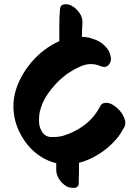

<svg xmlns="http://www.w3.org/2000/svg" viewBox="-20 -862 657 915"><path d="M173.8 -116.2C196.3 -101.6 221.7 -90.8 248 -84V-52.7C248 -36.1 252.9 -21.5 262.7 -6.8C272.5 7.8 284.2 18.6 297.9 26.4C306.6 31.2 317.4 33.2 330.1 33.2H334C348.6 32.2 355.5 24.4 355.5 7.8C355.5 -7.8 355.5 -23.4 356.4 -39.1V-85.9C389.6 -94.7 420.9 -108.4 451.2 -127.9C481.4 -146.5 507.8 -168.9 529.3 -193.4C538.1 -203.1 546.9 -213.9 553.7 -224.6C560.5 -235.4 567.4 -247.1 573.2 -257.8C576.2 -263.7 577.1 -269.5 577.1 -275.4C577.1 -279.3 577.1 -283.2 576.2 -287.1C573.2 -297.9 569.3 -307.6 563.5 -317.4C553.7 -333 541 -346.7 525.4 -357.4C511.7 -367.2 499 -372.1 486.3 -372.1H482.4C476.6 -371.1 471.7 -370.1 466.8 -367.2C461.9 -364.3 459 -359.4 456.1 -353.5C438.5 -319.3 414.1 -290 381.8 -265.6C350.6 -242.2 316.4 -225.6 280.3 -214.8C265.6 -210.9 251 -209 234.4 -209H222.7C202.1 -210 186.5 -220.7 176.8 -240.2C169.9 -252.9 166 -267.6 166 -284.2V-292C166 -305.7 167 -318.4 169.9 -331.1C177.7 -363.3 191.4 -392.6 210.9 -418.9C230.5 -446.3 252 -470.7 276.4 -491.2C300.8 -512.7 330.1 -530.3 362.3 -544.9C378.9 -552.7 396.5 -556.6 413.1 -556.6C428.7 -556.6 444.3 -553.7 459 -546.9C465.8 -543.9 471.7 -543 476.6 -543C484.4 -543 491.2 -545.9 497.1 -551.8C504.9 -560.5 508.8 -570.3 508.8 -581.1C508.8 -584 508.8 -586.9 507.8 -589.8C504.9 -608.4 497.1 -626 482.4 -640.6C468.8 -655.3 453.1 -665 436.5 -671.9C425.8 -676.8 414.1 -679.7 403.3 -682.6C392.6 -685.5 380.9 -686.5 370.1 -686.5C371.1 -698.2 371.1 -710 371.1 -720.7C372.1 -732.4 372.1 -744.1 373 -754.9V-757.8C373 -772.5 368.2 -787.1 358.4 -800.8C347.7 -815.4 335.9 -827.1 322.3 -834C313.5 -838.9 303.7 -841.8 293 -841.8C291 -841.8 289.1 -841.8 286.1 -840.8C273.4 -839.8 266.6 -832 265.6 -815.4C263.7 -791 262.7 -765.6 262.7 -741.2V-703.1V-666C212.9 -643.6 168 -610.4 128.9 -564.5C90.8 -518.6 65.4 -470.7 52.7 -422.9C46.9 -400.4 43.9 -377 43.9 -354.5C43.9 -333 46.9 -311.5 51.8 -290C62.5 -247.1 83 -207 112.3 -170.9C129.9 -149.4 150.4 -130.9 173.8 -116.2Z"/></svg>

Font: ChillSide Comic
Style: Regular
Weight: 400
Designer: Koroletov, Abay Emes
Version: Version 1.000